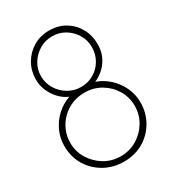

<svg xmlns="http://www.w3.org/2000/svg" viewBox="-176 -807 826 916"><g transform="rotate(-30 237.0 -348.5)"><path d="M237 -709Q189 -709 150.5 -686Q112 -663 89.5 -624Q67 -585 67 -536Q67 -505 79.5 -475.5Q92 -446 114 -422.5Q136 -399 164 -387Q124 -373 93 -344.5Q62 -316 44 -277.5Q26 -239 26 -195Q26 -135 54 -88.5Q82 -42 130 -15Q178 12 237 12Q296 12 343 -15Q390 -42 417.5 -89.5Q445 -137 445 -195Q445 -238 427 -276.5Q409 -315 378 -344Q347 -373 307 -387Q353 -407 380 -446.5Q407 -486 407 -536Q407 -586 385 -625Q363 -664 325 -686.5Q287 -709 237 -709ZM237 -399Q199 -399 167 -418Q135 -437 115.5 -469Q96 -501 96 -539Q96 -577 115.5 -608.5Q135 -640 166.5 -659Q198 -678 237 -678Q275 -678 306.5 -659Q338 -640 357 -608.5Q376 -577 376 -539Q376 -500 357.5 -468Q339 -436 307.5 -417.5Q276 -399 237 -399ZM236 -18Q187 -18 147 -42Q107 -66 82.5 -106Q58 -146 58 -194Q58 -230 72 -262Q86 -294 110.5 -318Q135 -342 167 -355Q199 -368 236 -368Q285 -368 325 -344.5Q365 -321 389 -281.5Q413 -242 413 -194Q413 -146 389 -106Q365 -66 325 -42Q285 -18 236 -18Z"/></g></svg>

Font: Advent Pro ExtraLight
Style: Regular
Weight: 250
Version: Version 3.000